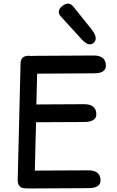

<svg xmlns="http://www.w3.org/2000/svg" viewBox="-20 -1050 665 1090"><path d="M171.9 -732.9Q166 -732.9 160.6 -731.9Q152.8 -733.4 142.6 -733.4Q97.7 -732.9 96.7 -691.4L80.6 -30.8Q79.1 18.1 123 19Q127 19 130.9 19Q135.7 20 141.6 20L483.4 18.1Q552.2 17.6 550.8 -27.3Q549.3 -83.5 480.5 -83L177.7 -81.5L184.6 -356L459.5 -357.4Q528.3 -358.4 526.9 -402.8Q525.4 -459 456.5 -458.5L186.5 -457L190.9 -631.8Q352.1 -632.8 513.7 -633.8Q582.5 -633.8 581.1 -678.7Q579.6 -735.4 510.7 -734.9ZM334 -1016.1Q297.4 -987.3 327.1 -954.6L442.9 -827.6Q485.8 -780.8 513.2 -808.1Q539.1 -834 499.5 -883.8L397.9 -1010.7Q370.1 -1045.4 334 -1016.1Z"/></svg>

Font: Comic Relief
Style: Regular
Weight: 400
Designer: Jeff Davis
Foundry: Loudifier
Version: Version 1.200; ttfautohint (v1.8.4.7-5d5b)